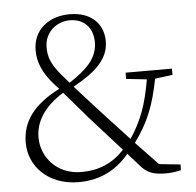

<svg xmlns="http://www.w3.org/2000/svg" viewBox="-53 -791 875 858"><g transform="rotate(-5 384.5 -361.5)"><path d="M657 9C680 9 701 6 725 1L726 -25L630 -35L531 -139C594 -225 623 -299 646 -417L725 -427V-455H517V-427L609 -417C590 -307 565 -236 513 -158L370 -313L280 -413C380 -468 441 -522 441 -603C441 -679 389 -737 290 -737C197 -737 125 -682 125 -589C125 -535 146 -486 195 -431L215 -409C98 -349 45 -277 45 -182C45 -75 131 14 266 14C371 14 442 -32 493 -93L551 -28C578 0 608 9 657 9ZM264 -432 230 -471C185 -525 175 -557 175 -599C175 -665 228 -710 289 -710C352 -710 392 -668 392 -603C392 -530 342 -484 264 -432ZM475 -113C423 -57 361 -30 282 -30C172 -30 104 -112 104 -200C104 -269 142 -335 231 -390L336 -268Z"/></g></svg>

Font: Noto Serif CJK HK ExtraLight
Style: Regular
Weight: 200
Designer: Ryoko NISHIZUKA 西塚涼子 (kana & ideographs); Frank Grießhammer (Latin, Greek & Cyrillic); Wenlong ZHANG 张文龙 (bopomofo); San
Foundry: Adobe
Version: Version 2.001;hotconv 1.1.0;makeotfexe 2.6.0